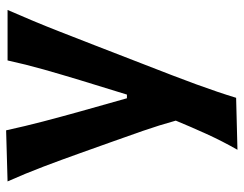

<svg xmlns="http://www.w3.org/2000/svg" viewBox="-106 -486 808 637"><g transform="rotate(-90 298.5 -168.0)"><path d="M119.6 215.3Q148.4 164.6 171.9 113Q195.3 61.5 216.3 10.7Q201.2 -43.9 181.9 -99.6Q162.6 -155.3 143.6 -208L108.4 -306.6Q87.4 -365.7 64 -427.5Q40.5 -489.3 14.6 -547.4L184.1 -552.2Q197.8 -489.3 213.4 -429.7Q229 -370.1 246.6 -307.1L290.5 -151.4H302.7L350.6 -307.1Q369.1 -368.2 386 -427.5Q402.8 -486.8 416 -547.4H583.5Q564 -502.9 546.9 -461.9Q529.8 -420.9 510.5 -371.6Q491.2 -322.3 464.4 -253.4L404.8 -99.6Q363.8 4.9 336.9 78.1Q310.1 151.4 292 210.9Z"/></g></svg>

Font: Pinar-FD SemiBold
Style: Regular
Weight: 600
Designer: Amin Abedi
Version: Version 2.000